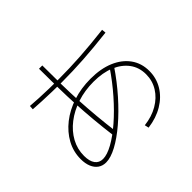

<svg xmlns="http://www.w3.org/2000/svg" viewBox="-180 -1064 1360 1360"><g transform="rotate(-45 500.0 -384.0)"><path d="M598 7Q676 -2 735 -36.5Q794 -71 827 -124Q860 -177 860 -242Q860 -311 822.5 -361.5Q785 -412 718 -440Q651 -468 559 -468Q471 -468 395 -443Q319 -418 261.5 -373.5Q204 -329 172 -270.5Q140 -212 140 -144Q140 -90 161 -61.5Q182 -33 220 -33Q262 -33 321.5 -66Q381 -99 448.5 -157.5Q516 -216 584.5 -294Q653 -372 713 -461L739 -442Q676 -349 605 -269Q534 -189 463 -128.5Q392 -68 328.5 -34Q265 0 218 0Q184 0 159 -17.5Q134 -35 120.5 -67.5Q107 -100 107 -144Q107 -219 142 -283Q177 -347 238.5 -395.5Q300 -444 382 -471Q464 -498 559 -498Q661 -498 735.5 -466.5Q810 -435 851.5 -377.5Q893 -320 893 -242Q893 -170 857 -110.5Q821 -51 756 -12Q691 27 605 38ZM390 -100Q378 -194 370.5 -277Q363 -360 358 -449Q354 -525 352.5 -611.5Q351 -698 351 -806H384Q384 -699 385.5 -613.5Q387 -528 391 -452Q396 -363 403.5 -280.5Q411 -198 423 -104ZM401 -624Q355 -624 303.5 -625.5Q252 -627 203.5 -629Q155 -631 117 -634L119 -665Q157 -662 204.5 -659.5Q252 -657 303 -656Q354 -655 401 -655Q506 -655 616 -662Q726 -669 862 -685L865 -654Q728 -638 618 -631Q508 -624 401 -624Z"/></g></svg>

Font: M PLUS 2 Thin ExtraLight
Style: Regular
Weight: 250
Version: Version 1.001